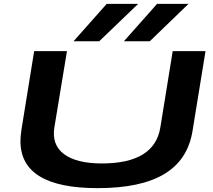

<svg xmlns="http://www.w3.org/2000/svg" viewBox="-20 -965 1106 995"><path d="M486 10Q86 10 86 -234Q86 -244 87 -257Q88 -270 91 -292L157 -700H327L262 -306Q247 -215 311.5 -166.5Q376 -118 508 -118Q781 -118 811 -305L875 -700H1045L978 -288Q954 -137 832 -63.5Q710 10 486 10ZM622 -751 794 -945H957L756 -751ZM361 -751 533 -945H696L494 -751Z"/></svg>

Font: Georama Extra Expanded SemiBold
Style: Italic
Weight: 600
Width: 8
Italic angle: -9°
Designer: Jean-Baptiste Levee
Foundry: Production Type
Version: Version 1.000